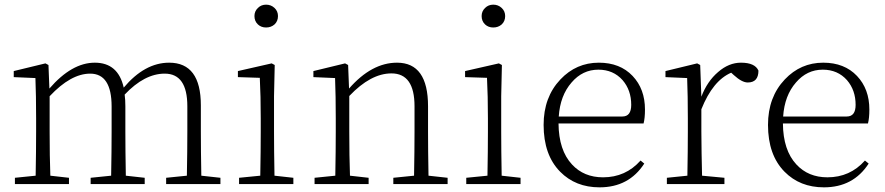

<svg xmlns="http://www.w3.org/2000/svg" viewBox="-20 -790 3800 824"><path d="M926 -27V0H693V-27L782 -36Q784 -146 784 -226V-334Q784 -474 687 -474Q600 -474 515 -384Q518 -362 518 -334V-226Q518 -144 520 -36L601 -27V0H369V-27L457 -36Q459 -146 459 -226V-333Q459 -474 367 -474Q284 -474 193 -377V-226Q193 -119 196 -36L276 -27V0H44V-27L133 -36Q135 -146 135 -226V-281Q135 -380 132 -455L39 -459V-485L175 -518L188 -511L192 -410Q288 -521 387 -521Q487 -521 511 -414Q601 -521 706 -521Q842 -521 842 -338V-226Q842 -144 844 -36Z M1087 -685Q1072 -699 1072 -721Q1072 -742 1087 -756Q1101 -770 1122 -770Q1143 -770 1158 -756Q1173 -742 1173 -721Q1173 -699 1158 -685Q1143 -672 1122 -672Q1101 -672 1087 -685ZM1239 -27V0H1006V-27L1097 -36Q1099 -146 1099 -226V-281Q1099 -379 1095 -456L1001 -459V-485L1146 -518L1159 -511L1156 -377V-226Q1156 -146 1158 -36Z M1901 -27V0H1668V-27L1757 -36Q1759 -146 1759 -226V-334Q1759 -475 1660 -475Q1571 -475 1479 -378V-226Q1479 -119 1482 -36L1562 -27V0H1330V-27L1419 -36Q1421 -146 1421 -226V-281Q1421 -380 1418 -455L1325 -459V-485L1461 -518L1474 -511L1478 -410Q1575 -521 1684 -521Q1817 -521 1817 -334V-226Q1817 -144 1819 -36Z M2062 -685Q2047 -699 2047 -721Q2047 -742 2062 -756Q2076 -770 2097 -770Q2118 -770 2133 -756Q2148 -742 2148 -721Q2148 -699 2133 -685Q2118 -672 2097 -672Q2076 -672 2062 -685ZM2214 -27V0H1981V-27L2072 -36Q2074 -146 2074 -226V-281Q2074 -379 2070 -456L1976 -459V-485L2121 -518L2134 -511L2131 -377V-226Q2131 -146 2133 -36Z M2651 -290Q2689 -290 2689 -340Q2689 -403 2652 -446Q2612 -491 2548 -491Q2480 -491 2433 -436Q2384 -380 2378 -290ZM2377 -260Q2378 -145 2435 -84Q2486 -29 2568 -29Q2665 -29 2729 -101L2745 -88Q2679 14 2553 14Q2450 14 2384 -53Q2313 -125 2313 -254Q2313 -373 2385 -449Q2453 -521 2550 -521Q2641 -521 2695 -464Q2748 -408 2748 -320Q2748 -283 2742 -260Z M2990 -375Q3015 -441 3062 -481Q3108 -521 3160 -521Q3220 -521 3235 -487Q3235 -436 3189 -436Q3164 -436 3129 -468L3118 -478Q3039 -444 2990 -321V-226Q2990 -183 2991 -132Q2992 -75 2993 -36L3089 -27V0H2842V-27L2930 -36Q2932 -146 2932 -226V-281Q2932 -380 2929 -455L2836 -459V-485L2972 -518L2985 -511Z M3614 -290Q3652 -290 3652 -340Q3652 -403 3615 -446Q3575 -491 3511 -491Q3443 -491 3396 -436Q3347 -380 3341 -290ZM3340 -260Q3341 -145 3398 -84Q3449 -29 3531 -29Q3628 -29 3692 -101L3708 -88Q3642 14 3516 14Q3413 14 3347 -53Q3276 -125 3276 -254Q3276 -373 3348 -449Q3416 -521 3513 -521Q3604 -521 3658 -464Q3711 -408 3711 -320Q3711 -283 3705 -260Z"/></svg>

Font: Source Han Serif SC ExtraLight
Style: Regular
Weight: 250
Designer: Ryoko NISHIZUKA  (kana & ideographs); Frank Grießhammer (Latin, Greek & Cyrillic); Wenlong ZHANG  (bopomofo); Sandoll Co
Foundry: Adobe Systems Incorporated
Version: Version 1.001 October 20, 2017